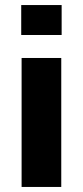

<svg xmlns="http://www.w3.org/2000/svg" viewBox="-20 -740 328 760"><path d="M65.5 0V-510.5H222.5V0ZM64 -601.5V-720H224V-601.5Z"/></svg>

Font: Chivo Medium
Style: Regular
Weight: 500
Designer: Hector Gatti
Foundry: Omnibus-Type
Version: Version 2.002